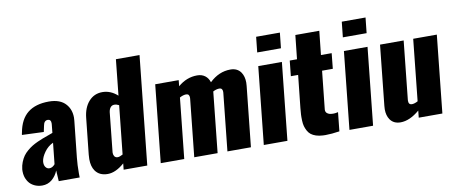

<svg xmlns="http://www.w3.org/2000/svg" viewBox="-70 -1106 3349 1411"><g transform="rotate(-10 1604.5 -400.0)"><path d="M147.9 10.7C175.9 10.7 200.2 2.1 220.7 -15.1C241.2 -32.4 256.7 -54.2 267.1 -80.6C267.1 -78.3 268.7 -51.4 272 0H428.2C427.9 -10.4 427.7 -20.5 427.7 -30.3C427.7 -72.9 429.5 -111.3 433.1 -145.5L461.9 -417C462.9 -425.1 463.4 -432.9 463.4 -440.4C463.4 -480.5 451.7 -514 428.2 -541C400.6 -572.9 358.2 -588.9 301.3 -588.9C234.9 -588.9 182.3 -573.4 143.6 -542.5C104.8 -511.6 79.6 -463.9 67.9 -399.4C67.5 -399.1 66.9 -396.2 65.9 -390.6C64.9 -385.1 64.5 -382 64.5 -381.3L226.6 -375L236.3 -420.4C240.6 -445.1 251.8 -457.5 270 -457.5C286.3 -457.5 294.4 -447.9 294.4 -428.7C294.4 -425.8 294.3 -422.5 293.9 -418.9L287.6 -357.4C280.1 -354.5 268.5 -350.2 252.7 -344.5C236.9 -338.8 223.4 -333.9 212.2 -329.8C200.9 -325.8 187.2 -320 170.9 -312.5C154.6 -305 140.6 -297.7 128.9 -290.5C117.2 -283.4 104.7 -274.3 91.6 -263.2C78.4 -252.1 67.5 -240.5 58.8 -228.3C50.2 -216.1 42.6 -201.7 35.9 -185.1C29.2 -168.5 24.9 -150.7 22.9 -131.8C22.6 -127.3 22.5 -122.6 22.5 -117.7C22.5 -105 23.9 -92.8 26.9 -81.1C31.1 -64.8 38.1 -49.8 47.9 -36.1C57.6 -22.5 71.1 -11.3 88.4 -2.7C105.6 5.9 125.5 10.4 147.9 10.7ZM221.7 -105C209.6 -105 199.9 -110.4 192.4 -121.1C186.5 -129.9 183.6 -140.6 183.6 -153.3C183.6 -156.6 183.8 -160 184.1 -163.6C186.7 -184.1 196.8 -206.5 214.4 -231C231.9 -255.4 253.7 -273.6 279.8 -285.6L263.2 -127.9C250.5 -112.6 236.7 -105 221.7 -105Z M636.7 10.7C676.4 10.7 717.9 -8.3 761.2 -46.4L756.3 0H932.6L1017.6 -809.6H841.3L813.5 -542.5C779.3 -573.4 741.7 -588.9 700.7 -588.9C659.7 -588.9 625.8 -573.9 599.1 -543.9C572.4 -514 556.5 -473.6 551.3 -422.9L522.9 -154.3C521.6 -142.3 521 -130.9 521 -120.1C521 -83.7 528.8 -54.4 544.4 -32.2C564.6 -3.6 595.4 10.7 636.7 10.7ZM729 -98.1C717.9 -98.5 709.8 -102.9 704.6 -111.3C700.4 -118.5 698.2 -126.8 698.2 -136.2C698.2 -138.5 698.4 -141 698.7 -143.6L729 -433.6C731 -448.6 735.5 -460.4 742.7 -469.2C749.8 -478 759.4 -482.4 771.5 -482.4C782.6 -482.4 794.1 -479.2 806.2 -472.7L768.1 -111.3C752.4 -102.5 739.4 -98.1 729 -98.1Z M1033.2 0H1208.5L1255.9 -450.7C1272.1 -459.8 1287.4 -464.7 1301.8 -465.3H1304.2C1320.5 -465.3 1328.6 -455.9 1328.6 -437C1328.6 -434.4 1328.5 -431.5 1328.1 -428.2L1283.2 0H1457.5L1504.4 -448.2C1504.7 -448.9 1504.9 -450.2 1504.9 -452.1C1520.2 -460.3 1535.2 -464.7 1549.8 -465.3H1551.8C1568 -465.3 1576.2 -455.7 1576.2 -436.5C1576.2 -433.9 1576 -431.2 1575.7 -428.2L1530.8 0H1706.1L1753.4 -449.2C1754.4 -458 1754.9 -466.5 1754.9 -474.6C1754.9 -505.2 1748 -530.6 1734.4 -550.8C1717.1 -576.2 1691.1 -588.9 1656.2 -588.9C1598.6 -588.9 1546.5 -566.4 1500 -521.5C1493.5 -542.6 1482.3 -559.2 1466.6 -571C1450.8 -582.9 1431.3 -588.9 1408.2 -588.9C1355.5 -588.9 1307.6 -570.3 1264.6 -533.2L1269 -578.1H1093.8Z M1802.2 0H1978.5L2039.1 -578.1H1862.8ZM1872.6 -678.2H2049.8L2062 -793H1884.8Z M2242.7 6.3C2248.9 6.7 2255.2 6.8 2261.7 6.8C2292 6.8 2327 3.7 2366.7 -2.4L2381.3 -143.1L2378.4 -142.6C2376.5 -142.3 2374.1 -141.8 2371.3 -141.1C2368.6 -140.5 2365.2 -139.9 2361.3 -139.4C2357.4 -138.9 2353.4 -138.6 2349.1 -138.4C2344.9 -138.3 2340.5 -138.3 2335.9 -138.7C2321 -139.3 2309.1 -143.2 2300.3 -150.4C2292.5 -156.2 2288.6 -165 2288.6 -176.8C2288.6 -178.4 2288.7 -180.2 2289.1 -182.1L2318.8 -463.4H2398.9L2410.6 -578.1H2330.6L2349.6 -755.9H2170.9L2151.9 -578.1H2097.7L2085.9 -463.4H2140.1L2114.3 -221.2C2112.3 -202.6 2111 -186.5 2110.4 -172.9C2110 -166.3 2109.9 -160 2109.9 -153.8C2109.9 -145.7 2110 -137 2110.4 -127.9C2111 -111.7 2113 -97.7 2116.2 -85.9C2119.5 -74.2 2124.3 -62.4 2130.6 -50.5C2137 -38.7 2145 -28.9 2154.8 -21.2C2164.6 -13.6 2176.8 -7.3 2191.7 -2.4C2206.5 2.4 2223.5 5.4 2242.7 6.3Z M2441.4 0H2617.7L2678.2 -578.1H2502ZM2511.7 -678.2H2689L2701.2 -793H2523.9Z M2821.8 10.7C2867.4 10.7 2914.7 -10.3 2963.9 -52.2L2958.5 0H3134.8L3195.3 -578.1H3019L2971.2 -120.1C2955.9 -111.7 2941.9 -107.1 2929.2 -106.4H2926.8C2910.2 -106.4 2901.9 -116 2901.9 -135.3C2901.9 -137.9 2902 -140.6 2902.3 -143.6L2947.8 -578.1H2771.5L2724.6 -128.9C2723.6 -120.1 2723.1 -111.7 2723.1 -103.5C2723.1 -72.9 2730 -47.5 2743.7 -27.3C2760.9 -2 2786.9 10.7 2821.8 10.7Z"/></g></svg>

Font: Oswald
Style: Heavy
Weight: 800
Designer: Vernon Adams
Foundry: Vernon Adams
Version: 3.0; ttfautohint (v0.95.6-bc232) -l 8 -r 50 -G 200 -x 0 -w "